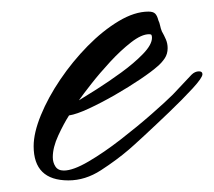

<svg xmlns="http://www.w3.org/2000/svg" viewBox="-20 -320 369 331"><path d="M98 -9Q38 -9 38 -68Q38 -91 50.5 -121.5Q63 -152 84 -183Q105 -214 131 -240.5Q157 -267 184.5 -283.5Q212 -300 236 -300Q244 -300 247.5 -296.5Q251 -293 253 -285Q255 -281 256 -276Q257 -271 259 -266Q263 -259 266 -252Q269 -245 269 -237Q269 -227 264 -219.5Q259 -212 252 -206Q242 -197 222 -183.5Q202 -170 178.5 -156.5Q155 -143 133.5 -133Q112 -123 99 -121Q90 -107 80.5 -86.5Q71 -66 71 -49Q71 -40 75.5 -33Q80 -26 90 -26Q106 -26 132.5 -41.5Q159 -57 188 -79.5Q217 -102 241.5 -123.5Q266 -145 278 -157L310 -191Q316 -197 323 -197Q329 -197 329 -192Q329 -186 312 -167.5Q295 -149 271.5 -126.5Q248 -104 228 -85.5Q208 -67 202 -62Q181 -44 154 -26.5Q127 -9 98 -9ZM116 -147Q126 -153 146.5 -166Q167 -179 189 -195Q211 -211 226.5 -227Q242 -243 242 -255Q242 -258 241 -260Q240 -261 237 -261Q224 -261 206 -247Q188 -233 170 -213.5Q152 -194 137.5 -175.5Q123 -157 116 -147Z"/></svg>

Font: Hurricane
Style: Regular
Weight: 400
Designer: Robert E. Leuschke
Foundry: Robert E. Leuschke
Version: Version 1.010; ttfautohint (v1.8.3)